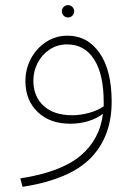

<svg xmlns="http://www.w3.org/2000/svg" viewBox="-20 -482 524 748"><path d="M415 -86Q415 50 333.5 133.5Q252 217 68 246L59 213Q216 189 292.5 125.5Q369 62 381 -39Q357 -20 323.5 -10Q290 0 254 0Q174 0 126.5 -46Q79 -92 79 -166Q79 -213 100.5 -253.5Q122 -294 159.5 -318.5Q197 -343 243 -343Q321 -343 368 -275.5Q415 -208 415 -86ZM384 -68V-83Q384 -193 346.5 -251Q309 -309 242 -309Q204 -309 174 -289.5Q144 -270 127 -237.5Q110 -205 110 -168Q110 -106 150 -69.5Q190 -33 262 -33Q292 -33 326 -42Q360 -51 384 -68ZM221 -438Q221 -448 228 -455Q235 -462 245 -462Q255 -462 262 -455Q269 -448 269 -438Q269 -428 262 -421Q255 -414 245 -414Q235 -414 228 -421Q221 -428 221 -438Z"/></svg>

Font: FiraGO UltraLight
Style: Regular
Weight: 200
Designer: bBox Type
Foundry: bBox Type GmbH
Version: Version 1.001